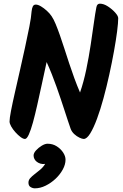

<svg xmlns="http://www.w3.org/2000/svg" viewBox="-20 -770 671 1046"><path d="M226 123Q212 125 200.5 121.5Q189 118 180.5 111.5Q172 105 167.5 96Q163 87 163 77Q163 64 176 49.5Q189 35 207 24Q225 13 239 13Q267 13 289 27Q311 41 324 61Q337 81 337 100Q337 126 322 153.5Q307 181 282.5 204Q258 227 228.5 241.5Q199 256 170 256Q158 256 146.5 249Q135 242 135 225Q135 211 145 200Q155 189 169.5 178Q184 167 199.5 154Q215 141 226 123ZM624 -671Q624 -646 618 -599Q612 -552 601 -491Q590 -430 575.5 -364Q561 -298 544 -235.5Q527 -173 508.5 -123Q490 -73 471.5 -43Q453 -13 436 -13Q428 -13 413 -20Q398 -27 384.5 -39.5Q371 -52 365 -68Q358 -88 349.5 -113.5Q341 -139 331.5 -168.5Q322 -198 311 -230.5Q300 -263 288 -297Q276 -331 262.5 -365Q249 -399 234 -432Q221 -372 208 -312Q195 -252 183 -198.5Q171 -145 159.5 -103Q148 -61 137 -37Q126 -13 116 -13Q106 -13 92 -23.5Q78 -34 64 -49.5Q50 -65 41 -81Q32 -97 32 -108Q32 -125 40 -166.5Q48 -208 61 -265Q74 -322 88.5 -386Q103 -450 116.5 -512Q130 -574 140 -625Q150 -676 152 -707Q154 -726 159 -735.5Q164 -745 175 -745Q187 -745 203 -735.5Q219 -726 235 -711.5Q251 -697 261 -682Q272 -666 283 -639.5Q294 -613 306 -579Q318 -545 330.5 -506Q343 -467 356.5 -426Q370 -385 385 -344Q400 -303 416 -266Q436 -324 450 -391.5Q464 -459 474 -525.5Q484 -592 491.5 -646Q499 -700 505 -730Q507 -741 512 -745.5Q517 -750 524 -750Q545 -750 568 -735Q591 -720 607.5 -701.5Q624 -683 624 -671Z"/></svg>

Font: Kalam Variable Light
Style: Regular
Weight: 300
Designer: Lipi Raval, Jonny Pinhorn
Foundry: Indian Type Foundry
Version: Version 3.000